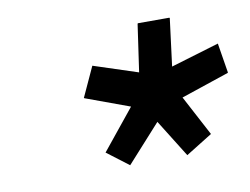

<svg xmlns="http://www.w3.org/2000/svg" viewBox="-49 -922 612 470"><g transform="rotate(-10 257.5 -687.5)"><path d="M503 -774 383 -738 398 -856 397 -857H319L318 -856L301 -738L191 -774L157 -700L158 -699L267 -659L186 -559L240 -518L324 -611L382 -518L448 -559L395 -659L514 -699L515 -700Z"/></g></svg>

Font: Hussar Woodtype
Style: SeBdObl
Weight: 900
Foundry: Cannot Into Space Fonts
Version: Version 1.07